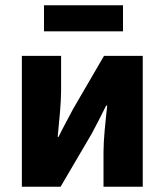

<svg xmlns="http://www.w3.org/2000/svg" viewBox="-20 -709 625 729"><path d="M63 0H210L328 -201C343 -229 367 -275 383 -308H387C380 -243 373 -180 373 -131V0H522V-497H375L258 -296C243 -267 218 -222 202 -189H199C205 -253 212 -316 212 -366V-497H63ZM147 -590H447V-689H147Z"/></svg>

Font: Source Sans Pro
Style: Bold
Weight: 700
Designer: Paul D. Hunt
Foundry: Adobe Systems Incorporated
Version: Version 3.006;hotconv 1.0.111;makeotfexe 2.5.65597